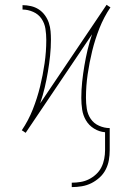

<svg xmlns="http://www.w3.org/2000/svg" viewBox="-20 -541 540 784"><path d="M273 223V205Q291 205 309 202Q327 199 343 191Q359 183 372.5 170.5Q386 158 394 142Q402 126 405.5 108Q409 90 409 72V-1Q385 -3 364 -16Q343 -29 331 -49.5Q319 -70 315.5 -93.5Q312 -117 312 -141Q312 -174 315.5 -207Q319 -240 324.5 -272.5Q330 -305 337.5 -337Q345 -369 356 -401L85 1H84L77 -4L69 -9Q96 -49 114 -94.5Q132 -140 143.5 -187Q155 -234 162 -282Q169 -330 169 -378Q169 -401 165.5 -423.5Q162 -446 149.5 -464.5Q137 -483 115.5 -492.5Q94 -502 72 -502V-520Q89 -520 106.5 -516Q124 -512 138.5 -502.5Q153 -493 163.5 -478.5Q174 -464 179.5 -447.5Q185 -431 186.5 -413.5Q188 -396 188 -379Q188 -346 184.5 -313Q181 -280 175.5 -247.5Q170 -215 162.5 -183Q155 -151 144 -119L415 -521H416L423 -516L431 -511Q404 -471 386 -425.5Q368 -380 356.5 -333Q345 -286 338 -238Q331 -190 331 -142Q331 -119 334.5 -96.5Q338 -74 350.5 -55.5Q363 -37 384.5 -27.5Q406 -18 428 -18V72Q428 93 424.5 113Q421 133 411.5 151.5Q402 170 386.5 184Q371 198 353 207Q335 216 314.5 219.5Q294 223 273 223Z"/></svg>

Font: Iosevka SS18 Thin
Style: Regular
Weight: 100
Monospace: yes
Designer: Belleve Invis
Foundry: Belleve Invis
Version: Version 25.1.1; ttfautohint (v1.8.4)